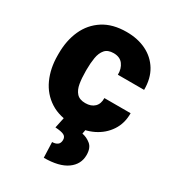

<svg xmlns="http://www.w3.org/2000/svg" viewBox="-185 -644 889 981"><g transform="rotate(30 260.0 -153.5)"><path d="M269.5 -117.2Q304.2 -117.2 323.5 -136Q342.8 -154.8 341.8 -188.5H496.6Q497.1 -128.9 467.5 -84.2Q438 -39.6 387.5 -14.9Q336.9 9.8 273.4 9.8Q190.9 9.8 136 -25.4Q81.1 -60.5 53.5 -121.3Q25.9 -182.1 25.9 -258.3V-269.5Q25.9 -346.2 53.2 -406.7Q80.6 -467.3 135.5 -502.7Q190.4 -538.1 272.5 -538.1Q338.4 -538.1 388.9 -513.2Q439.5 -488.3 468.3 -440.9Q497.1 -393.6 496.6 -326.2H341.8Q342.8 -361.8 324.5 -386.5Q306.2 -411.1 268.6 -411.1Q234.9 -411.1 218 -391.6Q201.2 -372.1 195.8 -339.8Q190.4 -307.6 190.4 -269.5V-258.3Q190.4 -219.2 195.8 -187.3Q201.2 -155.3 218.3 -136.2Q235.4 -117.2 269.5 -117.2ZM215.3 -4.9H340.8L335.4 24.9Q362.8 29.8 385.7 48.6Q408.7 67.4 408.7 109.4Q408.7 164.1 362.3 197.3Q315.9 230.5 226.1 230.5L222.7 139.6Q241.7 139.6 253.9 130.9Q266.1 122.1 266.1 102.1Q266.1 83.5 250.7 75.9Q235.4 68.4 200.2 66.4Z"/></g></svg>

Font: Vazirmatn UI Black
Style: Regular
Weight: 900
Designer: Saber Rastikerdar
Foundry: Saber Rastikerdar
Version: Version 33.003